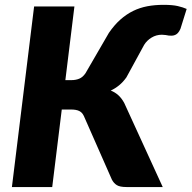

<svg xmlns="http://www.w3.org/2000/svg" viewBox="-20 -754 772 774"><path d="M243.5 -431H268Q285.5 -431 299.5 -436.8Q313.5 -442.5 324.5 -458.5L419 -621.5Q441 -653.5 465.2 -675Q489.5 -696.5 516.5 -709.8Q543.5 -723 574 -728.8Q604.5 -734.5 639 -734.5Q675.5 -734.5 696.8 -729.5Q718 -724.5 732.5 -718L707.5 -638Q703 -627.5 697.5 -621.5Q692 -615.5 685.8 -613Q679.5 -610.5 673.2 -610.2Q667 -610 661 -610.5Q656 -611.5 647.8 -612.8Q639.5 -614 632.5 -614Q610 -614 591 -602.5Q572 -591 561 -573L489.5 -442Q476 -423 460 -410Q444 -397 426.5 -389Q444 -382 457.2 -370Q470.5 -358 481 -338.5L636 0H490Q463 0 450.8 -7.8Q438.5 -15.5 431 -30L318 -286.5Q311.5 -300.5 299.5 -306.5Q287.5 -312.5 266 -312.5H229L190.5 0H28L117.5 -728H280Z"/></svg>

Font: Lato ExtraBold
Style: Italic
Weight: 800
Italic angle: -7°
Designer: Lukasz Dziedzic with Adam Twardoch and Botio Nikoltchev
Foundry: tyPoland Lukasz Dziedzic
Version: Version 2.015; 2015-08-06; http://www.latofonts.com/